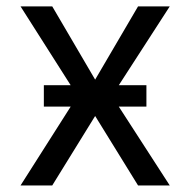

<svg xmlns="http://www.w3.org/2000/svg" viewBox="-20 -565 580 585"><path d="M426.1 -240.1H342L497.2 0H400.6L269.9 -211.6L139.2 0H42.6L195.3 -240.1H113.6V-305.4H195.3L42.6 -545.5H139.2L269.9 -322.4L400.6 -545.5H497.2L342 -305.4H426.1Z"/></svg>

Font: Linik Sans
Style: Regular
Weight: 400
Designer: Rasmus Andersson (font), Marc Monis (original base), Kil Hyung-jin (Pretendard portions), Cristiano Sobral (main changes
Foundry: rsms
Version: Version 3.018;May 31, 2022;FontCreator 14.0.0.2814 64-bit; t